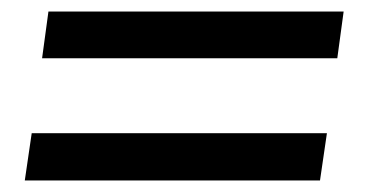

<svg xmlns="http://www.w3.org/2000/svg" viewBox="-20 -420 640 333"><path d="M53 -319 64 -400H576L565 -319ZM23 -107 35 -189H547L535 -107Z"/></svg>

Font: Chivo Mono
Style: Italic
Weight: 400
Italic angle: -8.05°
Monospace: yes
Version: Version 1.008